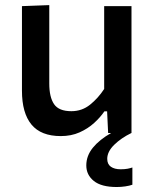

<svg xmlns="http://www.w3.org/2000/svg" viewBox="-20 -521 603 752"><path d="M218 12Q140.5 12 103.2 -33.2Q66 -78.5 66 -165.5V-497L173 -501V-194Q173 -140.5 191.8 -113Q210.5 -85.5 259.5 -85.5Q301 -85.5 332.8 -111Q364.5 -136.5 388 -172.5V-497H495V0H403.5L399.5 -85H389Q373 -61.5 348.5 -39.2Q324 -17 291.5 -2.5Q259 12 218 12ZM437 211.5Q377 211.5 347.5 187.8Q318 164 318 127Q318 89 344 57.2Q370 25.5 416 -0.5V-22.5L472 -27.5L494.5 0Q454.5 19.5 427.2 46.2Q400 73 400 101Q400 122 414.2 132Q428.5 142 452.5 142Q468.5 142 480 139.8Q491.5 137.5 498.5 135V202.5Q487.5 206.5 470.8 209Q454 211.5 437 211.5Z"/></svg>

Font: Commissioner Medium
Style: Regular
Weight: 500
Designer: Kostas Bartsokas
Foundry: Kostas Bartsokas
Version: Version 1.000; ttfautohint (v1.8.3)